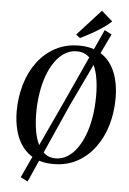

<svg xmlns="http://www.w3.org/2000/svg" viewBox="-69 -1035 819 1219"><g transform="rotate(5 340.5 -425.5)"><path d="M307 11Q238.5 11 189.2 -13Q140 -37 108.5 -79.8Q77 -122.5 62 -179Q47 -235.5 46.5 -300.5Q46.5 -394 70.8 -475.5Q95 -557 141.8 -619.2Q188.5 -681.5 255.2 -717Q322 -752.5 406 -752.5Q475 -752.5 524.2 -728.2Q573.5 -704 604.5 -661.5Q635.5 -619 650 -563.2Q664.5 -507.5 665 -444Q665.5 -351 641.5 -268.8Q617.5 -186.5 571 -123.8Q524.5 -61 458 -25Q391.5 11 307 11ZM317.5 -26Q358.5 -26 393 -47.5Q427.5 -69 455 -107.8Q482.5 -146.5 501.8 -199Q521 -251.5 530.8 -313.5Q540.5 -375.5 540.5 -443.5Q540.5 -503.5 532.2 -553.2Q524 -603 506.5 -639.2Q489 -675.5 461.5 -695.2Q434 -715 394.5 -715Q354 -715 319.2 -694Q284.5 -673 257 -635Q229.5 -597 210.2 -545Q191 -493 181 -431Q171 -369 171 -301Q171.5 -240.5 180 -190.2Q188.5 -140 206.5 -103.2Q224.5 -66.5 252 -46.2Q279.5 -26 317.5 -26ZM108.5 112.5 341.5 -389.5 558.5 -864.5 604 -841 378.5 -368 154.5 135.5ZM406 -800.5 380.5 -821 530.5 -985.5 601 -923.5Q576 -900 542.5 -877.5Q509 -855 473.5 -835.5Q438 -816 406 -800.5Z"/></g></svg>

Font: Merriweather 96pt Medium
Style: Italic
Weight: 500
Italic angle: -7.8°
Version: Version 2.101